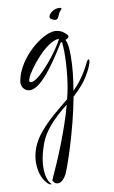

<svg xmlns="http://www.w3.org/2000/svg" viewBox="-100 -549 603 1018"><g transform="rotate(-10 202.0 -40.5)"><path d="M265 -439C285 -439 282 -468 301 -485C304 -487 306 -489 306 -492C306 -496 301 -498 292 -498C259 -498 236 -472 236 -460C236 -454 238 -450 243 -447C252 -442 259 -439 265 -439ZM127 417C142 417 158 406 174 377C189 346 254 162 288 -21C309 -40 329 -61 346 -82C371 -112 404 -174 404 -195C404 -200 403 -202 400 -202C397 -202 393 -198 389 -190C360 -129 328 -87 293 -52C304 -116 311 -180 311 -237C311 -272 309 -305 298 -325C311 -330 317 -336 317 -342C317 -345 316 -347 314 -349C294 -372 272 -381 248 -381C185 -381 49 -277 25 -156C24 -151 23 -146 23 -143C23 -118 40 -95 68 -95C134 -95 226 -244 270 -315L278 -317C279 -302 281 -285 281 -264C281 -231 280 -188 273 -129C269 -92 262 -53 252 -14C201 29 146 68 90 136C51 183 31 238 31 290C31 335 43 376 70 404C77 412 85 416 90 416C91 416 91 416 92 416C92 415 92 415 92 415C92 415 92 415 92 415C92 415 92 415 92 415C92 415 92 415 92 415C92 415 92 415 92 415C92 414 91 413 89 411C73 392 65 363 65 324C65 292 71 257 83 220C94 182 111 149 133 122C168 77 208 43 245 14C211 141 151 286 100 396C106 410 115 417 127 417ZM81 -136C74 -136 71 -139 71 -145C71 -148 72 -151 74 -156C87 -196 194 -337 265 -337C245 -288 127 -136 81 -136Z"/></g></svg>

Font: Comforter
Style: Regular
Weight: 400
Designer: Robert E. Leuschke
Foundry: Robert E. Leuschke
Version: Version 1.013; ttfautohint (v1.8.3)